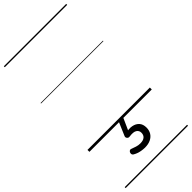

<svg xmlns="http://www.w3.org/2000/svg" viewBox="-379 -957 1404 1404"><g transform="rotate(-45 322.5 -255.0)"><path d="M309 266Q292 266 265.5 261Q239 256 214 241Q206 235 205 227.5Q204 220 208 211Q213 203 219.5 200.5Q226 198 234 202Q250 208 268.5 214Q287 220 307 220Q337 220 352.5 207Q368 194 368 170Q368 147 349 135Q330 123 288 129Q280 130 275 128Q270 126 266 121Q261 114 261.5 108Q262 102 266 94L308 -4H353L303 107L287 94Q324 83 354.5 89Q385 95 403 115Q421 135 421 170Q421 199 407.5 220.5Q394 242 369 254Q344 266 309 266ZM0 365H645V375H0ZM0 -20H645V0H0ZM0 -505H645V-500H0ZM0 -885H645V-875H0Z"/></g></svg>

Font: Playwrite GB J Guides
Style: Regular
Weight: 400
Designer: Veronika Burian, José Scaglione
Foundry: TypeTogether
Version: Version 1.003